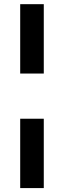

<svg xmlns="http://www.w3.org/2000/svg" viewBox="-20 -831 314 942"><path d="M194.8 -470.2V-810.5H79.1V-470.2ZM194.8 91.8V-248.5H79.1V91.8Z"/></svg>

Font: Winston Medium
Style: Regular
Weight: 500
Designer: Vernon Adams, Kim Jin-seong, David Berlow, Cristiano Sobral
Foundry: The Winston Project Authors
Version: Version 3.004